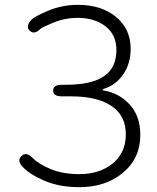

<svg xmlns="http://www.w3.org/2000/svg" viewBox="-20 -762 649 795"><path d="M309 13Q227 13 165.5 -13Q104 -39 74 -71Q49 -97 69 -116Q89 -135 114 -109Q138 -84 188.5 -62.5Q239 -41 309 -41Q390 -41 444 -83Q501 -128 501 -205.5Q501 -283 442 -323Q383 -363 275 -363H236Q200 -363 200 -387Q200 -411 236 -411H253Q361 -411 413 -448Q462 -483 462 -555Q462 -618 417 -653Q372 -688 301 -688Q249 -688 200 -668Q154 -649 147 -642Q122 -617 103 -635Q85 -652 109 -679Q123 -694 178 -717Q237 -742 302 -742Q398 -742 458 -694Q521 -644 521 -560Q521 -499 490.5 -454.5Q460 -410 412 -395Q405 -393 405 -390.5Q405 -388 411 -387Q475 -376 518 -328Q561 -280 561 -204Q561 -105 487 -45Q416 13 309 13Z"/></svg>

Font: Resource Han Rounded CN Light
Style: Regular
Weight: 300
Designer: Cyano Hao (round all glyphs); Ryoko NISHIZUKA 西塚涼子 (kana, bopomofo & ideographs); Paul D. Hunt (Latin, Greek & Cyrillic)
Foundry: Cyano Hao
Version: 0.990